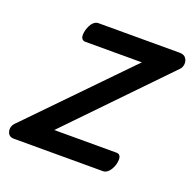

<svg xmlns="http://www.w3.org/2000/svg" viewBox="-111 -599 708 698"><g transform="rotate(20 243.5 -250.0)"><path d="M11 0Q-10 0 -14.5 -19.5Q-19 -39 -2 -55L353 -420H134Q123 -420 119 -430Q115 -440 120 -460Q126 -480 135.5 -490Q145 -500 156 -500H470Q487 -500 494.5 -490Q502 -480 501 -467Q500 -454 491 -445L138 -80H379Q390 -80 394 -70.5Q398 -61 393 -40Q387 -21 377 -10.5Q367 0 356 0Z"/></g></svg>

Font: Playwrite NZ
Style: Regular
Weight: 400
Designer: Veronika Burian, José Scaglione
Foundry: TypeTogether
Version: Version 1.002